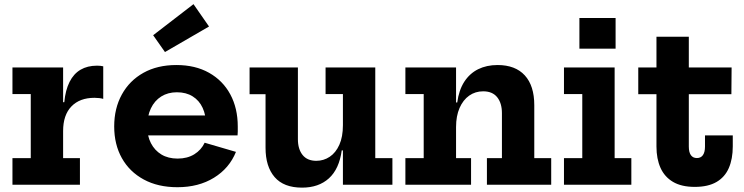

<svg xmlns="http://www.w3.org/2000/svg" viewBox="-20 -868 3496 902"><path d="M276.5 -125H355.5V0H38.5V-125H124.5V-426H38.5V-551H276.5ZM465 -403.5Q456.5 -406 446.2 -407.2Q436 -408.5 424 -408.5Q354.5 -408.5 315.5 -368Q276.5 -327.5 276.5 -252.5L250 -388H282Q287.5 -445 306.8 -483.2Q326 -521.5 358.5 -540.5Q391 -559.5 435.5 -559.5Q444 -559.5 451.2 -558.8Q458.5 -558 465 -556.5Z M813.5 11.5Q722 11.5 655.2 -24.8Q588.5 -61 552.5 -125.2Q516.5 -189.5 516.5 -274Q516.5 -359 552.5 -424.2Q588.5 -489.5 654 -526Q719.5 -562.5 808.5 -562.5Q897.5 -562.5 962.2 -526Q1027 -489.5 1062 -424.5Q1097 -359.5 1097 -273.5Q1097 -259.5 1097 -249.5Q1097 -239.5 1096 -232H946Q947.5 -243 947.8 -254.5Q948 -266 948 -280.5Q948 -326.5 932 -361.2Q916 -396 885.2 -415.2Q854.5 -434.5 811 -434.5Q769 -434.5 737.5 -414.8Q706 -395 688.8 -358.8Q671.5 -322.5 671.5 -274Q671.5 -229.5 689 -195.5Q706.5 -161.5 738.2 -142.2Q770 -123 814.5 -123Q860 -123 892.8 -143.2Q925.5 -163.5 941.5 -197.5L1088.5 -154.5Q1057.5 -77.5 985.2 -33Q913 11.5 813.5 11.5ZM613 -232V-325.5H1006.5L1023 -232ZM889 -848.5 962 -743.5 755 -623.5 699.5 -702.5Z M1591 -426H1509.5V-551H1743V-125H1823.5V0H1591ZM1379.5 -551V-214Q1379.5 -167.5 1401.5 -140Q1423.5 -112.5 1466 -112.5Q1500.5 -112.5 1529 -131.5Q1557.5 -150.5 1574.2 -187.8Q1591 -225 1591 -280L1617.5 -161.5H1585.5Q1573.5 -74 1525.2 -30.2Q1477 13.5 1399 13.5Q1313 13.5 1270.2 -36Q1227.5 -85.5 1227.5 -173.5V-425.5H1152.5V-551Z M2122.5 -125H2193V0H1884.5V-125H1970.5V-426H1884.5V-551H2122.5ZM2338 -125V-336.5Q2338 -383.5 2315.8 -411.2Q2293.5 -439 2250 -439Q2213 -439 2184.2 -418.8Q2155.5 -398.5 2139 -360.8Q2122.5 -323 2122.5 -271L2096 -386.5H2128Q2136 -445 2161.2 -484Q2186.5 -523 2226.2 -542.8Q2266 -562.5 2317.5 -562.5Q2401 -562.5 2445.5 -513.8Q2490 -465 2490 -374V-125H2569.5V0H2267.5V-125Z M2867.5 -125H2946V0H2629.5V-125H2715.5V-426H2629.5V-551H2867.5ZM2702 -783.5H2872V-639.5H2702Z M3216 -179.5Q3216 -152.5 3225.8 -139Q3235.5 -125.5 3254 -125.5Q3272.5 -125.5 3282.2 -139.2Q3292 -153 3292 -179.5V-232H3422.5V-180.5Q3422.5 -121.5 3404 -78.8Q3385.5 -36 3346 -13Q3306.5 10 3244 10Q3181.5 10 3141.8 -13.5Q3102 -37 3083 -79.5Q3064 -122 3064 -179.5V-425.5H2978.5V-551H3064V-695.5H3216V-551H3417L3416 -425.5H3216Z"/></svg>

Font: Hepta Slab ExtraLight
Style: Bold
Weight: 700
Version: Version 1.102